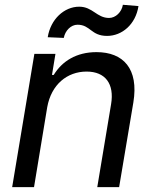

<svg xmlns="http://www.w3.org/2000/svg" viewBox="-20 -766 628 786"><path d="M173.3 -327.1C190 -420.1 255 -473 334.5 -473C411.2 -473 448.9 -422.9 434.7 -339.1L378.2 0H467.7L525.9 -346.6C548.7 -484.7 484.7 -552.6 375 -552.6C292.6 -552.6 234 -515.3 199.9 -459.2H192.8L207 -545.5H120.7L29.8 0H119.3ZM175.4 -613.6 241.1 -610.8C246.8 -641 270.6 -664.8 297.2 -664.8C350.5 -664.8 352.3 -619 418.3 -619C479.4 -619 535.2 -665.8 546.9 -741.1L483 -746.4C478.3 -716.6 453.5 -692.5 426.5 -692.5C376.1 -692.5 359.4 -738.6 304.3 -738.6C242.9 -738.6 187.1 -687.5 175.4 -613.6Z"/></svg>

Font: Margiela Sans Text
Style: Italic
Weight: 400
Italic angle: -9.39999°
Designer: Stefan Endress, Andreas Faust
Version: Version 1.100;FEAKit 1.0